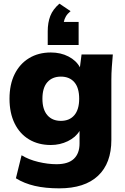

<svg xmlns="http://www.w3.org/2000/svg" viewBox="-20 -806 684 1050"><path d="M304 224Q228 224 170 210.5Q112 197 67 169L98 43Q137 67 189.5 79.5Q242 92 289 92Q353 92 384 62.5Q415 33 415 -21V-90Q394 -55 351 -34Q308 -13 258 -13Q190 -13 139 -43.5Q88 -74 60 -131Q32 -188 32 -266Q32 -344 60 -400.5Q88 -457 139 -488Q190 -519 258 -519Q312 -519 354.5 -497Q397 -475 417 -438L426 -508H597Q594 -474 591.5 -439Q589 -404 589 -370V-41Q589 87 516 155.5Q443 224 304 224ZM313 -145Q360 -145 386.5 -176Q413 -207 413 -266Q413 -326 386.5 -356.5Q360 -387 313 -387Q266 -387 239 -356.5Q212 -326 212 -266Q212 -207 239 -176Q266 -145 313 -145ZM241 -560V-635Q241 -682 255 -718.5Q269 -755 305 -786L366 -745Q349 -731 340.5 -716.5Q332 -702 329 -686H410V-560Z"/></svg>

Font: Mulish Black
Style: Regular
Weight: 900
Designer: Vernon Adams
Foundry: Vernon Adams
Version: Version 3.603; ttfautohint (v1.8.3)